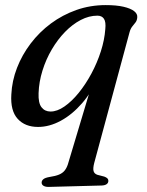

<svg xmlns="http://www.w3.org/2000/svg" viewBox="-20 -488 576 754"><path d="M353.5 -199.5 367 -190Q341.5 -127.5 302.5 -82.8Q263.5 -38 218.8 -13.8Q174 10.5 129.5 10.5Q78.5 10.5 49.5 -21.2Q20.5 -53 24.5 -117Q27 -170.5 46.8 -221.5Q66.5 -272.5 100.5 -317.2Q134.5 -362 180 -395.8Q225.5 -429.5 280 -448.8Q334.5 -468 395 -468Q437 -468 465 -461.5Q493 -455 506.8 -444.2Q520.5 -433.5 519 -419.5Q518 -407.5 512.2 -400Q506.5 -392.5 499.5 -384Q492.5 -375.5 488.5 -360.5L350 152Q344.5 173.5 347.5 184Q350.5 194.5 362.5 198.5L389.5 205.5Q397.5 208.5 401.5 212.2Q405.5 216 405.5 222Q405.5 230.5 398.8 235.2Q392 240 379.5 240.5L172.5 246Q159.5 246.5 151.5 242Q143.5 237.5 143.5 229Q143.5 221.5 150.2 215.8Q157 210 174.5 207Q197.5 203.5 211.5 197.8Q225.5 192 233.5 182.2Q241.5 172.5 246.5 157.5ZM131.5 -122Q130 -83.5 143 -66.8Q156 -50 178.5 -50Q204.5 -50 233 -69.8Q261.5 -89.5 288.8 -123Q316 -156.5 338.8 -198.8Q361.5 -241 376 -286.2Q390.5 -331.5 393.5 -373.5Q396.5 -402 388.2 -414.2Q380 -426.5 362.5 -426.5Q329.5 -426.5 297 -409.5Q264.5 -392.5 235.5 -362.8Q206.5 -333 183.5 -294Q160.5 -255 146.8 -210.8Q133 -166.5 131.5 -122Z"/></svg>

Font: Fraunces
Style: Italic
Weight: 400
Italic angle: -16°
Version: Version 1.000;[b76b70a41]